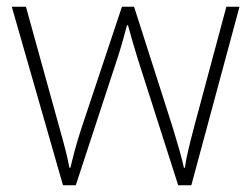

<svg xmlns="http://www.w3.org/2000/svg" viewBox="-20 -549 746 570"><path d="M390 -371 509 1H548L691 -529H652L557 -175C542 -117 533 -83 529 -51H526C519 -84 507 -123 492 -173L378 -529H342L223 -172C204 -115 197 -83 189 -51H186C180 -84 172 -115 155 -175L57 -529H15L167 1H205L327 -371C339 -407 348 -440 357 -474H360C369 -440 378 -410 390 -371Z"/></svg>

Font: Noto Sans Meetei Mayek ExtraLight
Style: Regular
Weight: 200
Designer: Monotype Design Team and Neelakash Kshetrimayum
Foundry: Monotype Imaging Inc.
Version: Version 2.002